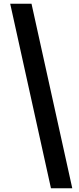

<svg xmlns="http://www.w3.org/2000/svg" viewBox="-20 -793 425 1036"><path d="M35 -773 255 223H370L150 -773Z"/></svg>

Font: コーポレート・ロゴ ver3 Bold
Style: Regular
Weight: 700
Designer: [KANA_main] LOGOTYPE.JP [Source Han Sans] Ryoko NISHIZUKA 西塚涼子 (kana, bopomofo & ideographs); Paul D. Hunt (Latin, Greek
Version: Version 12.001;FEAKit 1.0